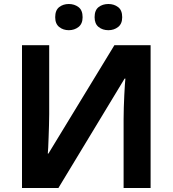

<svg xmlns="http://www.w3.org/2000/svg" viewBox="-20 -940 863 960"><path d="M90 -714H226V-369Q226 -344 225 -313Q224 -282 223 -252.5Q222 -223 221 -201.5Q220 -180 219 -172H222L552 -714H733V0H598V-343Q598 -370 599 -402.5Q600 -435 601.5 -465Q603 -495 604.5 -517.5Q606 -540 607 -547H603L272 0H90ZM256 -854Q256 -889 276 -904.5Q296 -920 324 -920Q352 -920 372.5 -904.5Q393 -889 393 -854Q393 -821 372.5 -805Q352 -789 324 -789Q296 -789 276 -805Q256 -821 256 -854ZM453 -854Q453 -889 473 -904.5Q493 -920 522 -920Q550 -920 570.5 -904.5Q591 -889 591 -854Q591 -821 570.5 -805Q550 -789 522 -789Q493 -789 473 -805Q453 -821 453 -854Z"/></svg>

Font: RS Noto Sans
Style: Bold
Weight: 700
Designer: Monotype Design Team
Foundry: Monotype Imaging Inc.
Version: Version 3.10